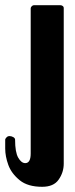

<svg xmlns="http://www.w3.org/2000/svg" viewBox="-98 -475 287 738"><path d="M147 -445V154Q147 188 127 216Q108 243 64 243Q9 243 -22 218Q-54 192 -66 159Q-78 126 -78 96V62Q-78 58 -72 52Q-68 48 -62 48Q-54 48 -47 52Q-40 56 -40 62Q-40 110 -28 131Q-16 152 -1 152Q20 152 20 115V-443Q20 -447 24 -451Q28 -455 32 -455H134Q139 -455 143 -452Q147 -449 147 -445Z"/></svg>

Font: Shafarik
Style: Regular
Weight: 400
Version: Version 1.001; ttfautohint (v1.8.4.7-5d5b)